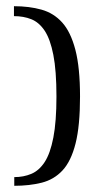

<svg xmlns="http://www.w3.org/2000/svg" viewBox="-20 -545 317 619"><path d="M25 -525Q74 -525 113.5 -514Q153 -503 180.5 -472.5Q208 -442 223 -384.5Q238 -327 238 -234Q238 -139 223.5 -82Q209 -25 181.5 4.5Q154 34 114.5 44Q75 54 26 54V26Q56 26 81 15.5Q106 5 124 -22.5Q142 -50 152 -101.5Q162 -153 162 -234Q162 -317 152 -368Q142 -419 124 -446Q106 -473 81 -483Q56 -493 25 -493Z"/></svg>

Font: Genos Thin
Style: Regular
Weight: 400
Version: Version 1.010